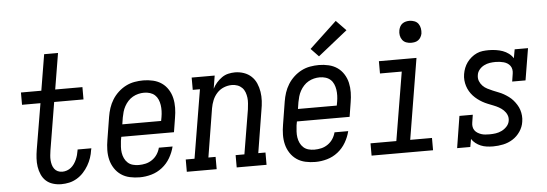

<svg xmlns="http://www.w3.org/2000/svg" viewBox="-50 -930 3101 1089"><g transform="rotate(-5 1500.0 -385.5)"><path d="M259 8Q235 8 212 1Q189 -6 172.5 -21Q156 -36 146.5 -57.5Q137 -79 133.5 -102.5Q130 -126 131.5 -150.5Q133 -175 137 -199L181 -460H76V-530H192L226 -735H305L271 -530H426V-460H259L214 -188Q212 -174 210.5 -160Q209 -146 210 -132.5Q211 -119 214.5 -106.5Q218 -94 225.5 -83.5Q233 -73 245 -67.5Q257 -62 271 -62Q284 -62 297 -66.5Q310 -71 320.5 -79.5Q331 -88 339 -99.5Q347 -111 352.5 -123.5Q358 -136 361.5 -148.5Q365 -161 367 -174Q367 -176 367.5 -177.5Q368 -179 368 -180H446Q446 -178 445.5 -175.5Q445 -173 444 -171Q441 -148 433.5 -126Q426 -104 414 -83.5Q402 -63 385.5 -45Q369 -27 348 -14.5Q327 -2 304.5 3Q282 8 259 8Z M706 8Q677 8 649.5 2Q622 -4 600 -19Q578 -34 563 -57Q548 -80 541.5 -106.5Q535 -133 535.5 -162Q536 -191 541 -219L562 -349Q566 -374 574 -398.5Q582 -423 596 -445.5Q610 -468 630 -486.5Q650 -505 673.5 -517Q697 -529 722.5 -533.5Q748 -538 773 -538Q801 -538 828.5 -531.5Q856 -525 877.5 -510Q899 -495 913.5 -472Q928 -449 934 -422.5Q940 -396 939.5 -367.5Q939 -339 934 -311L921 -230H621L617 -208Q615 -191 614 -173.5Q613 -156 615.5 -139.5Q618 -123 625 -108Q632 -93 644 -82Q656 -71 672.5 -66.5Q689 -62 706 -62Q726 -62 745.5 -66.5Q765 -71 782.5 -83Q800 -95 811.5 -112.5Q823 -130 828 -150H906Q898 -117 880 -86Q862 -55 834 -33Q806 -11 772.5 -1.5Q739 8 706 8ZM633 -300H854L858 -322Q861 -339 861.5 -356.5Q862 -374 859.5 -390.5Q857 -407 850.5 -422Q844 -437 832.5 -447.5Q821 -458 805 -463Q789 -468 771 -468Q755 -468 738.5 -464Q722 -460 707 -451.5Q692 -443 680 -430Q668 -417 659.5 -401.5Q651 -386 646.5 -370Q642 -354 639 -338Z M974 0V-70H1024L1089 -460H1048V-530H1179L1167 -456Q1176 -474 1189.5 -489.5Q1203 -505 1220 -517Q1237 -529 1256.5 -533.5Q1276 -538 1295 -538Q1321 -538 1345.5 -529.5Q1370 -521 1388 -504Q1406 -487 1416 -464Q1426 -441 1430 -415.5Q1434 -390 1432.5 -363.5Q1431 -337 1426 -311L1387 -70H1428V0H1258V-70H1308L1350 -322Q1352 -339 1353.5 -356Q1355 -373 1353 -389Q1351 -405 1345.5 -420Q1340 -435 1329 -446Q1318 -457 1303 -462.5Q1288 -468 1271 -468Q1248 -468 1225.5 -459Q1203 -450 1186.5 -432Q1170 -414 1161 -392Q1152 -370 1148 -347L1103 -70H1144V0Z M1706 8Q1677 8 1649.5 2Q1622 -4 1600 -19Q1578 -34 1563 -57Q1548 -80 1541.5 -106.5Q1535 -133 1535.5 -162Q1536 -191 1541 -219L1562 -349Q1566 -374 1574 -398.5Q1582 -423 1596 -445.5Q1610 -468 1630 -486.5Q1650 -505 1673.5 -517Q1697 -529 1722.5 -533.5Q1748 -538 1773 -538Q1801 -538 1828.5 -531.5Q1856 -525 1877.5 -510Q1899 -495 1913.5 -472Q1928 -449 1934 -422.5Q1940 -396 1939.5 -367.5Q1939 -339 1934 -311L1921 -230H1621L1617 -208Q1615 -191 1614 -173.5Q1613 -156 1615.5 -139.5Q1618 -123 1625 -108Q1632 -93 1644 -82Q1656 -71 1672.5 -66.5Q1689 -62 1706 -62Q1726 -62 1745.5 -66.5Q1765 -71 1782.5 -83Q1800 -95 1811.5 -112.5Q1823 -130 1828 -150H1906Q1898 -117 1880 -86Q1862 -55 1834 -33Q1806 -11 1772.5 -1.5Q1739 8 1706 8ZM1633 -300H1854L1858 -322Q1861 -339 1861.5 -356.5Q1862 -374 1859.5 -390.5Q1857 -407 1850.5 -422Q1844 -437 1832.5 -447.5Q1821 -458 1805 -463Q1789 -468 1771 -468Q1755 -468 1738.5 -464Q1722 -460 1707 -451.5Q1692 -443 1680 -430Q1668 -417 1659.5 -401.5Q1651 -386 1646.5 -370Q1642 -354 1639 -338ZM1778 -587 1734 -633 1890 -779 1946 -721Z M2026 0V-70H2173L2238 -460H2114V-530H2328L2252 -70H2376V0ZM2306 -618Q2291 -618 2277.5 -623Q2264 -628 2255.5 -639.5Q2247 -651 2244.5 -665.5Q2242 -680 2245 -695Q2247 -705 2252 -715Q2257 -725 2266 -731.5Q2275 -738 2285.5 -740.5Q2296 -743 2306 -743Q2321 -743 2335 -737.5Q2349 -732 2357 -720.5Q2365 -709 2367.5 -694.5Q2370 -680 2368 -665Q2366 -655 2360.5 -645Q2355 -635 2346 -628.5Q2337 -622 2326.5 -620Q2316 -618 2306 -618Z M2717 8Q2699 8 2681 5.5Q2663 3 2647.5 -3.5Q2632 -10 2618.5 -20.5Q2605 -31 2596 -45L2588 0H2513L2542 -181H2618L2611 -136Q2609 -124 2611 -112.5Q2613 -101 2619.5 -92Q2626 -83 2636 -77Q2646 -71 2656.5 -67.5Q2667 -64 2679 -63Q2691 -62 2703 -62Q2703 -62 2703 -62Q2703 -62 2704 -62Q2721 -62 2738.5 -64.5Q2756 -67 2772.5 -75Q2789 -83 2802 -97Q2815 -111 2818 -129Q2821 -147 2814.5 -162.5Q2808 -178 2796 -189.5Q2784 -201 2769.5 -209Q2755 -217 2739.5 -223Q2724 -229 2708 -235.5Q2692 -242 2678 -250Q2664 -258 2651 -268Q2638 -278 2627 -290Q2616 -302 2607.5 -316.5Q2599 -331 2594 -347Q2589 -363 2587.5 -380Q2586 -397 2589 -415Q2592 -433 2598.5 -449.5Q2605 -466 2615.5 -480.5Q2626 -495 2640.5 -507Q2655 -519 2671.5 -526.5Q2688 -534 2705.5 -536Q2723 -538 2740 -538Q2760 -538 2780.5 -535Q2801 -532 2819 -525.5Q2837 -519 2852.5 -507.5Q2868 -496 2878 -480L2887 -530H2963L2933 -349H2857L2864 -394Q2866 -406 2864 -417.5Q2862 -429 2855.5 -438Q2849 -447 2839.5 -453Q2830 -459 2819 -462Q2808 -465 2796.5 -466.5Q2785 -468 2773 -468Q2756 -468 2739.5 -465.5Q2723 -463 2707 -455Q2691 -447 2679.5 -433Q2668 -419 2666 -402Q2663 -384 2669 -368.5Q2675 -353 2686.5 -341Q2698 -329 2713 -321.5Q2728 -314 2743 -307.5Q2758 -301 2774 -295Q2790 -289 2804 -281Q2818 -273 2831.5 -263Q2845 -253 2855.5 -241Q2866 -229 2875 -214.5Q2884 -200 2889 -184.5Q2894 -169 2895.5 -151.5Q2897 -134 2894 -117Q2890 -88 2872.5 -62Q2855 -36 2829.5 -20Q2804 -4 2775 2Q2746 8 2718 8Z"/></g></svg>

Font: Iosevka Slab Oblique
Style: Regular
Weight: 400
Italic angle: -9°
Monospace: yes
Designer: Belleve Invis
Foundry: Belleve Invis
Version: Version 11.1.1; ttfautohint (v1.8.3)